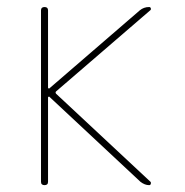

<svg xmlns="http://www.w3.org/2000/svg" viewBox="-20 -540 540 560"><path d="M99.6 -9.8V-509.8Q99.6 -519.5 109.9 -519.5Q120.1 -519.5 120.1 -509.8V-284.2Q120.1 -283.2 121.6 -282.2Q123 -281.2 124 -282.2L387.7 -509.8Q399.4 -519.5 415 -519.5Q418.9 -519.5 419.9 -515.6Q420.9 -511.7 418 -509.8L143.6 -273.4Q140.6 -270.5 143.6 -266.6L418.9 -9.8Q420.9 -7.8 419.9 -3.9Q418.9 0 415 0Q402.3 0 389.6 -9.8L124 -257.8Q123 -258.8 121.6 -257.8Q120.1 -256.8 120.1 -255.9V-9.8Q120.1 0 109.9 0Q99.6 0 99.6 -9.8Z"/></svg>

Font: Rounded Mgen+ 1m thin
Style: Regular
Weight: 100
Designer: [Source Han Sans]
Ryoko NISHIZUKA  (kana & ideographs); Paul D. Hunt (Latin, Greek & Cyrillic); Wenlong ZHANG  (bopomofo
Version: Version 1.059.20150602